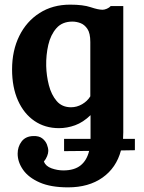

<svg xmlns="http://www.w3.org/2000/svg" viewBox="-20 -536 621 827"><path d="M256 115V62H370Q370 57 370 51V-40Q338 -9 303.5 3.5Q269 16 234 16Q174 16 128.5 -15Q83 -46 57.5 -103Q32 -160 32 -237Q32 -318 63 -381Q94 -444 150.5 -480Q207 -516 282 -516Q338 -516 370.5 -505Q403 -494 422 -494Q430 -494 440.5 -498.5Q451 -503 457 -510H511V34Q511 48 510 62H561V111L501 112Q481 187 421.5 229Q362 271 273 271Q199 271 151 250Q103 229 79.5 195.5Q56 162 56 126Q56 96 73 73.5Q90 51 123 50Q148 49 162 60Q176 71 182 86Q188 101 188 114Q188 124 183 136.5Q178 149 169 160Q177 180 202 189Q227 198 253 198Q300 198 327 176.5Q354 155 364 114ZM286 -74Q311 -74 333.5 -87Q356 -100 369 -121V-355Q369 -393 356.5 -411.5Q344 -430 326.5 -436.5Q309 -443 292 -443Q248 -443 223 -414.5Q198 -386 188 -342.5Q178 -299 179 -252Q180 -210 190.5 -169Q201 -128 224 -101Q247 -74 286 -74Z"/></svg>

Font: Lora
Style: Bold
Weight: 700
Designer: Olga Karpushina, Alexei Vanyashin (Cyrillic)
Foundry: Cyreal
Version: Version 3.006; ttfautohint (v1.8.4.7-5d5b);gftools[0.9.30]